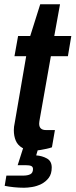

<svg xmlns="http://www.w3.org/2000/svg" viewBox="-20 -695 355 902"><path d="M143 12Q106 12 84.5 -0.5Q63 -13 54 -34.5Q45 -56 45 -83Q45 -91 46 -100Q47 -109 49 -117L103 -431H48L65 -526H122L169 -675H262L235 -526H315L299 -431H219L167 -137Q166 -134 165 -125Q164 -116 164 -114Q164 -99 172 -91.5Q180 -84 196 -84H238L224 -3Q213 1 199 4Q185 7 170.5 9.5Q156 12 143 12ZM93 187Q69 187 45 184.5Q21 182 2 178L10 130H88Q110 130 122.5 123.5Q135 117 135 99Q135 89 127 85Q119 81 100 81H63L94 -16H165L150 35Q178 37 200.5 49.5Q223 62 223 92Q223 122 209 140.5Q195 159 174 169.5Q153 180 131 183.5Q109 187 93 187Z"/></svg>

Font: Archivo SemiCondensed SemiBold
Style: Italic
Weight: 600
Width: 4
Italic angle: -10°
Designer: Hector Gatti
Foundry: Omnibus-Type
Version: Version 2.001